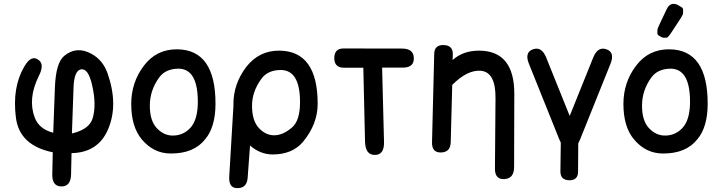

<svg xmlns="http://www.w3.org/2000/svg" viewBox="-20 -766 3714 988"><path d="M453.6 -329.6Q478 -224.6 456.1 -155.3Q438.5 -100.1 350.1 -79.1L358.4 -314.9Q361.3 -403.8 397.5 -409.2Q434.1 -414.6 453.6 -329.6ZM533.2 -389.6Q508.8 -458 448.7 -490.2Q373 -530.3 310.5 -478.5Q267.6 -442.9 262.7 -318.8L253.9 -83Q181.2 -101.6 158.7 -161.1Q121.6 -258.8 180.7 -377Q208 -431.6 182.1 -454.6Q143.6 -488.8 106 -425.3Q41.5 -316.9 62 -159.7Q80.6 -17.1 251.5 17.6Q250.5 73.7 249 129.9Q247.6 192.4 294.9 193.4Q344.2 194.3 345.7 131.8L348.1 22Q484.9 19.5 536.1 -100.6Q590.3 -227.1 533.2 -389.6Z M895.5 -412.6Q998.5 -414.6 998 -240.7Q997.6 -148.9 959 -107.4Q922.4 -68.4 869.1 -68.4Q822.3 -68.4 786.1 -107.4Q751 -145.5 751 -222.2Q751 -301.8 799.8 -368.2Q831.5 -411.1 895.5 -412.6ZM891.6 -512.2Q785.2 -513.2 720.7 -428.2Q655.3 -342.3 655.3 -231Q655.3 -113.3 710 -48.3Q770.5 23.4 857.4 23.9Q977.5 24.9 1036.1 -49.8Q1088.4 -111.8 1088.9 -231Q1089.4 -510.7 891.6 -512.2Z M1417.5 -505.4Q1313 -506.3 1246.6 -420.9Q1181.2 -334 1181.2 -231Q1181.2 -225.1 1181.2 -219.7Q1180.7 -216.3 1180.7 -212.4L1159.7 141.1Q1156.2 198.2 1194.8 201.7Q1250 206.1 1254.4 148.9L1266.6 -17.1Q1319.8 28.8 1382.8 28.8Q1484.4 28.8 1539.6 -36.6Q1614.3 -127.4 1614.7 -231Q1614.7 -503.9 1417.5 -505.4ZM1421.4 -405.8Q1523.9 -408.2 1523.9 -240.7Q1523.9 -144.5 1481.9 -109.4Q1435.1 -69.8 1391.1 -69.8Q1346.7 -69.8 1312 -107.4Q1276.9 -145 1276.9 -222.2Q1276.9 -294.9 1325.7 -361.3Q1357.4 -404.3 1421.4 -405.8Z M1700.2 -463.9Q1702.1 -417.5 1750 -417.5H1849.6L1858.4 -36.6Q1860.4 31.2 1908.2 31.2Q1958 31.7 1956.1 -36.1L1946.3 -418Q1999.5 -418 2052.7 -418Q2112.3 -418 2109.4 -469.7Q2107.4 -516.1 2047.9 -516.1L1747.1 -516.6Q1699.2 -516.6 1700.2 -463.9Z M2260.3 -534.2Q2215.3 -534.2 2214.4 -488.8L2203.1 -34.7Q2201.7 17.6 2245.6 18.6Q2297.9 19.5 2299.3 -33.7L2307.1 -329.1Q2384.8 -406.7 2452.6 -401.9Q2530.8 -396.5 2529.8 -261.2L2526.9 101.1Q2526.4 160.2 2578.6 155.3Q2625.5 151.4 2625.5 92.3L2626.5 -282.7Q2627 -504.9 2445.3 -505.4Q2362.3 -505.4 2309.1 -457Q2309.6 -471.7 2310.1 -485.8Q2311.5 -534.2 2260.3 -534.2Z M2722.2 -512.2Q2678.2 -496.1 2701.7 -438L2857.4 -50.3Q2861.3 -40.5 2865.7 -32.2Q2864.7 42 2863.8 116.2Q2863.3 160.6 2909.7 161.6Q2954.1 162.1 2954.6 117.7L2955.6 -28.3Q2960.9 -38.1 2965.8 -50.3L3121.6 -438Q3145 -496.1 3101.1 -512.2Q3056.2 -528.3 3032.7 -470.2L2911.6 -169.4L2790.5 -470.2Q2767.1 -528.3 2722.2 -512.2Z M3428.2 -412.6Q3531.2 -414.6 3530.8 -240.7Q3530.3 -148.9 3491.7 -107.4Q3455.1 -68.4 3401.9 -68.4Q3355 -68.4 3318.8 -107.4Q3283.7 -145.5 3283.7 -222.2Q3283.7 -301.8 3332.5 -368.2Q3364.3 -411.1 3428.2 -412.6ZM3424.3 -512.2Q3317.9 -513.2 3253.4 -428.2Q3188 -342.3 3188 -231Q3188 -113.3 3242.7 -48.3Q3303.2 23.4 3390.1 23.9Q3510.3 24.9 3568.8 -49.8Q3621.1 -111.8 3621.6 -231Q3622.1 -510.7 3424.3 -512.2ZM3432.1 -594.7 3483.9 -673.8Q3495.1 -690.9 3495.1 -699.5Q3495.1 -708 3495.1 -716.3Q3495.1 -724.6 3485.8 -730Q3476.6 -735.4 3467.3 -740.7Q3458 -746.1 3445.8 -746.1Q3422.9 -746.1 3409.7 -716.8L3369.6 -631.8Q3362.8 -617.2 3362.8 -609.9Q3362.8 -602.5 3362.8 -595Q3362.8 -587.4 3369.4 -583.5Q3376 -579.6 3382.6 -575.7Q3389.2 -571.8 3396 -571.8Q3402.8 -571.8 3409.7 -571.8Q3416.5 -571.8 3432.1 -594.7Z"/></svg>

Font: Comic Relief
Style: Regular
Weight: 400
Designer: Jeff Davis
Foundry: Loudifier
Version: Version 1.200; ttfautohint (v1.8.4.7-5d5b)